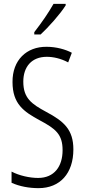

<svg xmlns="http://www.w3.org/2000/svg" viewBox="-20 -967 441 997"><path d="M321 -939V-947H258C230 -898 199 -853 158 -800V-788H191C231 -825 292 -893 321 -939ZM361 -191C361 -294 312 -337 220 -386C144 -427 101 -457 101 -543C101 -621 145 -672 223 -672C255 -672 295 -664 334 -643L353 -693C321 -710 273 -724 222 -724C118 -725 44 -655 45 -541C45 -427 104 -387 185 -343C270 -298 305 -269 305 -187C305 -103 262 -43 178 -43C134 -43 80 -55 40 -76V-18C81 1 132 10 180 10C292 10 361 -67 361 -191Z"/></svg>

Font: Noto Sans Khmer UI ExtraCondensed Light
Style: Regular
Weight: 300
Width: 2
Designer: Danh Hong and the Monotype Design Team
Foundry: Monotype Imaging Inc.
Version: Version 2.002